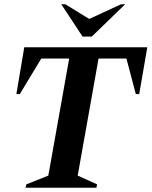

<svg xmlns="http://www.w3.org/2000/svg" viewBox="-20 -882 712 902"><path d="M100 0 104 -16 207 -57 305 -607H174L73 -440H57L94 -660H672L634 -440H618L574 -607H443L345 -57L436 -16L433 0ZM368 -710 268 -862H287L399 -793L549 -862H568L411 -710Z"/></svg>

Font: Spectral SC
Style: Bold Italic
Weight: 700
Italic angle: -10°
Designer: Jean-Baptiste Levee
Foundry: Production Type
Version: Version 2.001